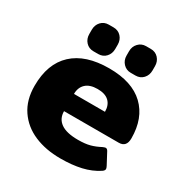

<svg xmlns="http://www.w3.org/2000/svg" viewBox="-162 -811 918 955"><g transform="rotate(30 297.0 -333.5)"><path d="M130 -593V-618Q130 -645 147 -663.5Q164 -682 191 -682H218Q245 -682 262 -663.5Q279 -645 279 -618V-593Q279 -566 262 -547.5Q245 -529 218 -529H191Q164 -529 147 -547.5Q130 -566 130 -593ZM344 -593V-618Q344 -645 361.5 -663.5Q379 -682 405 -682H432Q459 -682 476 -663.5Q493 -645 493 -618V-593Q493 -566 476 -547.5Q459 -529 432 -529H405Q379 -529 361.5 -547.5Q344 -566 344 -593ZM23 -234Q23 -361 95 -428Q167 -495 302 -495Q434 -495 502.5 -429.5Q571 -364 571 -248Q571 -198 527 -198H213Q213 -155 245.5 -132Q278 -109 344 -109Q385 -109 412.5 -116.5Q440 -124 468 -139Q480 -144 484 -144Q493 -144 499 -132L533 -68Q538 -58 538 -53Q538 -44 526 -36Q485 -9 433 3Q381 15 314 15Q230 15 164.5 -13Q99 -41 61 -97Q23 -153 23 -234ZM391 -297Q391 -335 369 -356Q347 -377 303 -377Q259 -377 236 -355.5Q213 -334 213 -297Z"/></g></svg>

Font: Mitr SemiBold
Style: Regular
Weight: 600
Designer: Thanarat Vachiruckul
Foundry: Cadson Demak
Version: Version 1.003